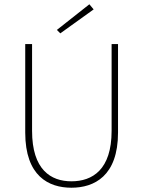

<svg xmlns="http://www.w3.org/2000/svg" viewBox="-20 -866 670 898"><path d="M314 12C420 12 532 -42 532 -246V-660H502V-254C502 -72 412 -18 314 -18C218 -18 130 -72 130 -254V-660H98V-246C98 -42 208 12 314 12ZM262 -710 418 -822 398 -846 246 -726Z"/></svg>

Font: Source Sans Pro ExtraLight
Style: Regular
Weight: 200
Designer: Paul D. Hunt
Foundry: Adobe Systems Incorporated
Version: Version 3.006;hotconv 1.0.111;makeotfexe 2.5.65597